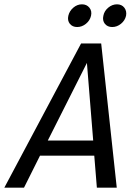

<svg xmlns="http://www.w3.org/2000/svg" viewBox="-60 -868 625 888"><path d="M388 0 376 -148H125L51 0H-40L315 -667H408L480 0ZM161 -218H371L342 -577ZM297 -743Q275 -743 263 -758Q251 -773 256 -795Q261 -817 279 -832.5Q297 -848 319 -848Q341 -848 353.5 -832.5Q366 -817 361 -795Q356 -773 337.5 -758Q319 -743 297 -743ZM459 -743Q437 -743 425 -758Q413 -773 418 -795Q422 -817 440.5 -832.5Q459 -848 481 -848Q503 -848 515 -832.5Q527 -817 523 -795Q518 -773 499.5 -758Q481 -743 459 -743Z"/></svg>

Font: Epunda Sans
Style: Italic
Weight: 400
Italic angle: -12.0243°
Designer: Simon Atzbach
Foundry: typofactur
Version: Version 2.204; ttfautohint (v1.8.4.7-5d5b)